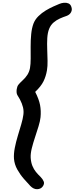

<svg xmlns="http://www.w3.org/2000/svg" viewBox="-20 -1198 544 1402"><path d="M290.5 165.5Q276.5 183 250.8 183.5Q225 184 201.5 160Q181.5 139 154.5 108.2Q127.5 77.5 106.5 40Q85.5 2.5 82 -39Q79.5 -74.5 88 -118Q96.5 -161.5 110 -206Q123.5 -250.5 135.2 -290.5Q147 -330.5 150.5 -359Q154.5 -387 148 -414.2Q141.5 -441.5 125.5 -472Q114.5 -490 106.5 -504.2Q98.5 -518.5 102 -546.5Q105 -567.5 114.8 -579.8Q124.5 -592 142 -608Q166 -629.5 180 -651.8Q194 -674 199 -701Q204 -729 204 -770.2Q204 -811.5 203.8 -858Q203.5 -904.5 207.8 -948.5Q212 -992.5 224.5 -1026Q236.5 -1056.5 260.8 -1080.2Q285 -1104 314.2 -1121.5Q343.5 -1139 370.5 -1151Q397.5 -1163 413.5 -1169.5Q429 -1176 446.8 -1177.8Q464.5 -1179.5 479.5 -1173.2Q494.5 -1167 500.5 -1149.5Q509 -1128 499 -1109Q489 -1090 465.5 -1081.5Q442.5 -1074 417.2 -1062.8Q392 -1051.5 371 -1033.5Q350 -1015.5 338.5 -986.5Q327.5 -958.5 325.2 -919.2Q323 -880 324.8 -837Q326.5 -794 327.2 -754Q328 -714 323 -685Q315.5 -640.5 297.5 -604Q279.5 -567.5 237 -527Q264.5 -473.5 272.5 -431.2Q280.5 -389 276 -342Q273 -313 261.2 -275Q249.5 -237 235.8 -195.8Q222 -154.5 212.2 -115.5Q202.5 -76.5 204 -46Q206.5 -11 216.8 13.8Q227 38.5 242.2 57.2Q257.5 76 276.5 94Q292 109.5 299.2 127.2Q306.5 145 290.5 165.5Z"/></svg>

Font: Edu AU VIC WA NT Hand SemiBold
Style: Regular
Weight: 600
Version: Version 1.001